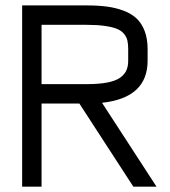

<svg xmlns="http://www.w3.org/2000/svg" viewBox="-20 -704 640 724"><path d="M136.7 -313.5V0H63.5V-683.6H306.6Q349.6 -683.6 383.1 -679.2Q416.5 -674.8 446.3 -663.6Q476.1 -652.3 495.4 -634Q514.6 -615.7 525.6 -586.7Q536.6 -557.6 536.6 -519V-475.1Q536.6 -335 364.7 -316.4L570.3 0H482.9L279.3 -313.5ZM306.6 -386.7Q353 -386.7 384.5 -392.8Q416 -398.9 432.9 -411.1Q449.7 -423.3 456.5 -438.5Q463.4 -453.6 463.4 -475.1V-519Q463.4 -538.1 460.4 -551Q457.5 -564 448 -575.9Q438.5 -587.9 421.4 -595Q404.3 -602.1 375.7 -606.2Q347.2 -610.4 306.6 -610.4H136.7V-386.7Z"/></svg>

Font: Anka/Coder
Style: Regular
Weight: 400
Monospace: yes
Version: Version 001.100